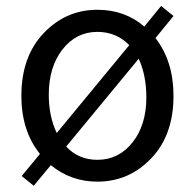

<svg xmlns="http://www.w3.org/2000/svg" viewBox="-20 -589 645 636"><path d="M439.5 -394.5 199.2 -103.5Q240.2 -59.6 302.7 -59.6Q373 -59.6 418.9 -117.2Q464.8 -174.8 464.8 -266.6Q464.8 -338.9 439.5 -394.5ZM168 -148.4 408.2 -439.5Q365.2 -483.4 302.7 -483.4Q232.4 -483.4 187 -425.3Q141.6 -367.2 141.6 -275.4Q141.6 -203.1 168 -148.4ZM554.7 -536.1 495.1 -462.9Q554.7 -385.7 554.7 -271.5Q554.7 -141.6 481 -64.5Q407.2 12.7 302.7 12.7Q214.8 12.7 148.4 -42L91.8 26.4L51.8 -5.9L112.3 -79.1Q50.8 -155.3 50.8 -271.5Q50.8 -401.4 124.5 -479Q198.2 -556.6 302.7 -556.6Q393.6 -556.6 458 -501L513.7 -569.3Z"/></svg>

Font: Gen Shin Gothic Regular
Style: Regular
Weight: 400
Designer: [Source Han Sans]
Ryoko NISHIZUKA  (kana & ideographs); Paul D. Hunt (Latin, Greek & Cyrillic); Wenlong ZHANG  (bopomofo
Version: Version 1.002.20150607